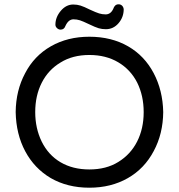

<svg xmlns="http://www.w3.org/2000/svg" viewBox="-20 -863 833 894"><path d="M238 -748Q238 -783 263 -812.5Q288 -842 321 -842Q339 -842 355 -837Q371 -832 399 -818Q427 -805 441.5 -800.5Q456 -796 472 -796Q495 -796 507 -821Q514 -843 532 -843Q542 -843 548.5 -836.5Q555 -830 556 -820Q556 -783 532 -755Q508 -727 473 -727Q455 -727 439.5 -731.5Q424 -736 393 -751Q366 -764 352 -768.5Q338 -773 322 -773Q299 -773 285 -743Q279 -725 262 -725Q253 -725 245.5 -732Q238 -739 238 -748ZM97 -522Q139 -603 217 -647.5Q295 -692 396 -692Q499 -692 577 -647Q653 -603 695.5 -522.5Q738 -442 740 -341Q739 -240 696 -160Q653 -78 575 -33.5Q497 11 396 11Q294 11 216 -34Q140 -79 97.5 -158.5Q55 -238 53 -341Q54 -442 97 -522ZM174 -204Q205 -141 262 -107.5Q319 -74 396 -74Q475 -74 531 -109Q588 -144 618.5 -204Q649 -264 649 -341Q649 -417 619 -478Q588 -539 530.5 -573Q473 -607 396 -607Q318 -607 262 -572Q205 -538 174.5 -478Q144 -418 144 -341Q144 -266 174 -204Z"/></svg>

Font: 寒蝉全圆体
Style: Regular
Weight: 400
Designer: Warren2060
      Designed by Motoya company      

      [Varela Round]
      Joe Prince(Latin component); Avraham Cornf
Foundry: ChillType
Version: Version 3.200